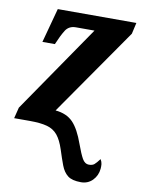

<svg xmlns="http://www.w3.org/2000/svg" viewBox="-87 -595 659 895"><g transform="rotate(10 242.5 -148.0)"><path d="M359 240Q317 240 296.5 224Q276 208 264.5 177.5Q253 147 240 106Q226 63 207 40Q188 17 157 8.5Q126 0 76 0H1L14 -52L299 -467H211Q178 -467 162 -441.5Q146 -416 128 -373H69L113 -536H485L473 -483L185 -69Q238 -64 268 -33Q298 -2 322 66Q338 110 350 131.5Q362 153 382 153Q398 153 407 145.5Q416 138 431 118Q438 130 439 140.5Q440 151 439 162Q436 195 414 217.5Q392 240 359 240Z"/></g></svg>

Font: Noto Serif ExtraCondensed ExtraBold
Style: Italic
Weight: 800
Width: 2
Italic angle: -12°
Designer: Monotype Design Team
Foundry: Monotype Imaging Inc.
Version: Version 2.013